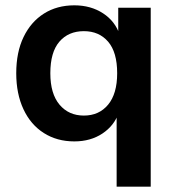

<svg xmlns="http://www.w3.org/2000/svg" viewBox="-20 -521 654 721"><path d="M418 180V-98H426Q409 -49 364.5 -19.5Q320 10 259 10Q194 10 144.5 -21.5Q95 -53 68 -111Q41 -169 41 -246Q41 -325 68.5 -382Q96 -439 145 -470Q194 -501 259 -501Q321 -501 367 -471Q413 -441 430 -389H424V-492H546V180ZM295 -87Q352 -87 386 -128Q420 -169 420 -246Q420 -325 386 -364.5Q352 -404 295 -404Q237 -404 203 -364.5Q169 -325 169 -246Q169 -169 203.5 -128Q238 -87 295 -87Z"/></svg>

Font: Nunito Sans 11pt
Style: Bold
Weight: 700
Version: Version 3.101;gftools[0.9.27]